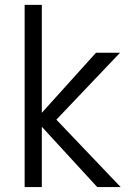

<svg xmlns="http://www.w3.org/2000/svg" viewBox="-20 -760 520 780"><path d="M80.1 -740.2H149.9V-301.8L370.1 -545.9H467.8L209 -273.9L470.2 0H375L149.9 -245.1V0H80.1Z"/></svg>

Font: PoppinsZ Light
Style: Regular
Weight: 300
Designer: Ninad Kale (Devanagari), Jonny Pinhorn (Latin)
Foundry: Indian Type Foundry
Version: Version 3.002;FEAKit 1.0